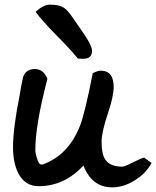

<svg xmlns="http://www.w3.org/2000/svg" viewBox="-20 -762 672 826"><path d="M339 -50Q257 39 146 39Q87 39 58 -18Q36 -63 36 -128Q36 -212 66 -360Q69 -384 79 -429Q90 -465 130 -465Q167 -465 184 -423Q132 -224 132 -118Q132 -102 139 -81Q147 -54 158 -54Q162 -54 165 -55Q273 -94 323 -218Q345 -272 379 -447Q400 -458 413 -458Q469 -458 469 -388Q469 -347 443 -270Q417 -193 417 -152Q417 -98 434 -74Q455 -45 506 -45Q516 -45 549 -62Q587 -81 600 -84L632 -61Q609 -17 560.5 13.5Q512 44 463 44Q375 44 339 -50ZM315 -510Q290 -542 223 -610Q162 -672 133 -711Q167 -742 195 -742Q236 -742 256 -728Q272 -717 296 -681.5Q320 -646 344 -612Q376 -564 376 -543Q376 -509 337 -509Q334 -509 315 -510Z"/></svg>

Font: Wortlaut AH
Style: SemiBold
Weight: 600
Designer: Andreas Höfeld
Foundry: Fontgrube AH
Version: Version 2.59